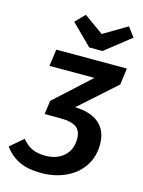

<svg xmlns="http://www.w3.org/2000/svg" viewBox="-152 -1007 819 1101"><g transform="rotate(15 257.0 -456.5)"><path d="M511 -593 295 -400Q390 -397 439 -353.5Q488 -310 488 -231Q488 -156 450.5 -100.5Q413 -45 348 -15Q283 15 202 15Q125 15 72.5 -10Q20 -35 -15 -84L62 -150Q91 -116 123 -101.5Q155 -87 201 -87Q269 -87 311 -125Q353 -163 353 -227Q353 -276 323 -296.5Q293 -317 230 -317H135L136 -318L147 -398L358 -591H91L105 -691H524ZM515 -872 363 -752H284L163 -872L217 -928L333 -845L473 -928Z"/></g></svg>

Font: FiraGO Medium
Style: Italic
Weight: 500
Italic angle: -8°
Designer: bBox Type GmbH
Foundry: bBox Type GmbH
Version: Version 1.001